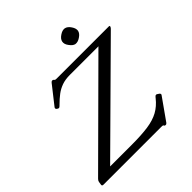

<svg xmlns="http://www.w3.org/2000/svg" viewBox="-251 -1001 1172 1172"><g transform="rotate(-45 335.0 -415.0)"><path d="M619 -151Q625 -146 624 -141Q624 -137 620 -133L523 4Q518 11 511 11Q506 11 503 9L500 4Q498 1 493.5 0.5Q489 0 484 0H-16Q-29 0 -26 -13L-23 -32Q-22 -37 -19.5 -41Q-17 -45 -13 -49L560 -619H314Q274 -619 244.5 -608.5Q215 -598 190.5 -579.5Q166 -561 140 -535L136 -531Q128 -523 124 -523Q119 -523 116 -525L110 -529Q104 -533 105 -539Q105 -542 109 -547L201 -664Q206 -671 214 -671Q217 -671 219 -670Q221 -669 225 -664Q228 -661 232.5 -660.5Q237 -660 241 -660H692Q697 -660 697 -656L696 -651Q695 -649 693 -646Q691 -643 689 -641L92 -50H280Q362 -50 418 -58Q474 -66 513 -87.5Q552 -109 583 -148L587 -153Q593 -161 599 -161Q602 -161 603.5 -161Q605 -161 607 -159ZM492 -842Q512 -838 527 -815Q542 -793 539 -774Q535 -755 512 -740Q490 -725 470 -728Q452 -732 436 -755Q420 -776 424 -796Q428 -815 451 -830Q473 -845 492 -842Z"/></g></svg>

Font: Young Serif Light
Style: Italic
Weight: 300
Italic angle: -10.979°
Designer: Bastien Sozeau
Foundry: NBR — Bastien Sozeau
Version: Version 5.001